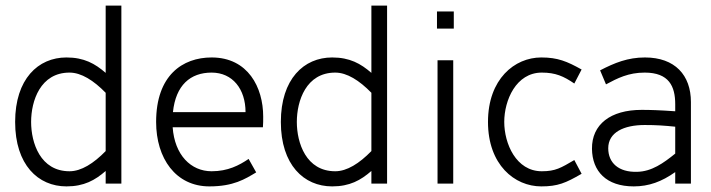

<svg xmlns="http://www.w3.org/2000/svg" viewBox="-20 -655 2536 685"><path d="M357 0H413V-635H357V-395C319 -428 280 -450 217 -450C116 -450 34 -373 34 -220C34 -67 116 10 217 10C280 10 319 -12 357 -45ZM357 -116C314 -72 270 -44 228 -44C124 -44 91 -145 91 -220C91 -295 124 -396 228 -396C270 -396 314 -368 357 -324Z M735 -44C793 -44 833 -65 867 -88L894 -40C854 -16 813 10 727 10C607 10 537 -90 537 -220C537 -386 631 -450 735 -450C865 -450 919 -343 919 -239C919 -223 919 -216 918 -201H596C603 -102 661 -44 735 -44ZM856 -255C856 -337 810 -396 735 -396C659 -396 607 -351 597 -255Z M1305 0H1361V-635H1305V-395C1267 -428 1228 -450 1165 -450C1064 -450 982 -373 982 -220C982 -67 1064 10 1165 10C1228 10 1267 -12 1305 -45ZM1305 -116C1262 -72 1218 -44 1176 -44C1072 -44 1039 -145 1039 -220C1039 -295 1072 -396 1176 -396C1218 -396 1262 -368 1305 -324Z M1597 -440V0H1541V-440ZM1599 -614V-553H1539V-614Z M1721 -220C1721 -67 1816 10 1911 10C1970 10 1998 -2 2055 -35L2029 -84C1981 -56 1962 -44 1913 -44C1821 -44 1779 -143 1779 -220C1779 -297 1821 -396 1913 -396C1962 -396 1991 -383 2029 -357L2055 -407C2003 -436 1970 -450 1911 -450C1816 -450 1721 -373 1721 -220Z M2241 10C2143 10 2093 -44 2092 -124C2091 -211 2158 -263 2269 -263C2300 -263 2332 -262 2389 -258V-283C2389 -347 2367 -396 2280 -396C2222 -396 2183 -376 2142 -354L2121 -404C2173 -431 2220 -450 2281 -450C2388 -450 2445 -387 2445 -291V0H2389V-41C2341 -7 2295 10 2241 10ZM2389 -203C2350 -207 2321 -209 2280 -209C2206 -209 2150 -183 2150 -126C2150 -74 2187 -40 2253 -42C2305 -43 2347 -73 2389 -107Z"/></svg>

Font: Linear
Style: Regular
Weight: 400
Designer: Braydon G. Fuller
Foundry: Braydon G. Fuller
Version: Version 1.000;PS 001.000;hotconv 1.0.38